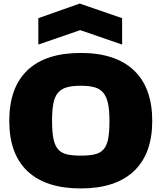

<svg xmlns="http://www.w3.org/2000/svg" viewBox="-20 -1047 906 1077"><path d="M433 10Q237 10 134.5 -86.5Q32 -183 32 -369Q32 -556 134 -653Q236 -750 433 -750Q628 -750 731 -652.5Q834 -555 834 -369Q834 -184 731 -87Q628 10 433 10ZM433 -174Q481 -174 512.5 -181.5Q544 -189 562 -210.5Q580 -232 587 -270Q594 -308 594 -369Q594 -428 586 -466Q578 -504 559.5 -526.5Q541 -549 510 -557.5Q479 -566 433 -566Q386 -566 355.5 -557.5Q325 -549 306 -527.5Q287 -506 279.5 -467.5Q272 -429 272 -369Q272 -308 279.5 -270Q287 -232 305 -210.5Q323 -189 354 -181.5Q385 -174 433 -174ZM195 -945 427 -1027 665 -945V-797L430 -878L195 -797Z"/></svg>

Font: Encode Sans Wide
Style: Black
Weight: 900
Designer: Pablo Impallari, Andres Torresi
Foundry: Pablo Impallari, Andres Torresi
Version: Version 1.000; ttfautohint (v1.00) -l 8 -r 50 -G 200 -x 14 -